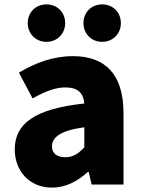

<svg xmlns="http://www.w3.org/2000/svg" viewBox="-20 -838 646 872"><path d="M216 14C279 14 332 -15 379 -57H383L396 0H541V-323C541 -501 458 -583 311 -583C222 -583 141 -553 66 -508L128 -391C185 -423 232 -441 277 -441C335 -441 359 -414 363 -368C141 -344 47 -279 47 -159C47 -64 111 14 216 14ZM277 -124C240 -124 216 -140 216 -173C216 -213 252 -245 363 -260V-169C337 -141 313 -124 277 -124ZM191 -648C241 -648 276 -686 276 -733C276 -781 241 -818 191 -818C141 -818 106 -781 106 -733C106 -686 141 -648 191 -648ZM444 -648C494 -648 529 -686 529 -733C529 -781 494 -818 444 -818C394 -818 359 -781 359 -733C359 -686 394 -648 444 -648Z"/></svg>

Font: Noto Sans Korean Black
Style: Bold
Weight: 900
Designer: Ryoko NISHIZUKA (kana & ideographs); Paul D. Hunt (Latin, Greek & Cyrillic); Wenlong ZHANG (bopomofo); Sandoll Communica
Foundry: Adobe Systems Incorporated
Version: Version 1.000;PS 1;hotconv 1.0.78;makeotf.lib2.5.61930